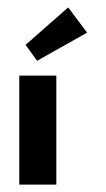

<svg xmlns="http://www.w3.org/2000/svg" viewBox="-20 -498 286 518"><path d="M32 -294V0H132V-294ZM49 -377 80 -334 215 -410 164 -478Z"/></svg>

Font: Hussar Tani
Style: Bold
Weight: 700
Foundry: Cannot Into Space Fonts
Version: Version 0.92